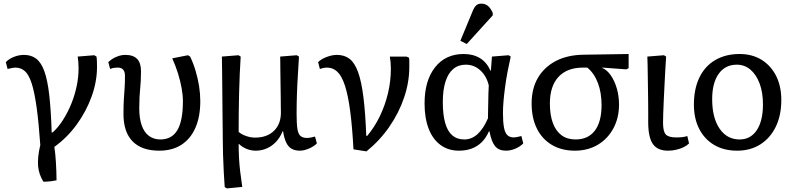

<svg xmlns="http://www.w3.org/2000/svg" viewBox="-20 -820 4392 1063"><path d="M220.2 186Q208 166 200.4 144.5Q192.9 123 190.9 99.1Q189 75.2 191.9 46.1Q194.8 17.1 203.1 -17.1Q194.3 -143.1 182.6 -226.6Q170.9 -310.1 155.5 -357.9Q140.1 -405.8 118.2 -425.8Q96.2 -445.8 64 -445.8Q52.7 -445.8 22 -438L12.2 -476.1Q29.3 -494.1 57.1 -505.1Q85 -516.1 112.8 -516.1Q152.8 -516.1 180.4 -495.1Q208 -474.1 225.6 -425.5Q243.2 -377 252.7 -293.9Q262.2 -210.9 266.1 -86.9H272Q304.2 -116.7 330.1 -158Q356 -199.2 375 -246.1Q394 -293 404.5 -343Q415 -393.1 415 -441.9Q415 -460.9 413.6 -477.1Q412.1 -493.2 410.2 -506.8L502 -514.2L514.2 -506.8Q516.1 -495.6 516.6 -480.2Q517.1 -464.8 517.1 -449.2Q517.1 -368.2 487.1 -285.2Q457 -202.1 404.1 -129.6Q351.1 -57.1 280.8 -6.8Q283.7 10.3 285.9 32.2Q288.1 54.2 289.6 79.1Q291 104 292 129.4Q293 154.8 293 178.2Q278.8 181.2 264.9 183.1Q251 185.1 239.5 185.5Q228 186 220.2 186Z M861.8 14.2Q764.6 14.2 714.1 -37.4Q663.6 -88.9 663.6 -189Q663.6 -239.7 665.8 -272Q668 -304.2 669.9 -332.5Q671.9 -360.8 671.9 -399.9Q671.9 -422.9 661.9 -434.3Q651.9 -445.8 631.8 -445.8Q620.6 -445.8 610.6 -444.3Q600.6 -442.9 589.8 -438L579.6 -476.1Q599.6 -495.1 624.8 -505.6Q649.9 -516.1 673.8 -516.1Q717.8 -516.1 739.3 -493.7Q760.7 -471.2 760.7 -425.8Q760.7 -395 759.3 -372.1Q757.8 -349.1 755.9 -327.6Q753.9 -306.2 752.4 -281Q751 -255.9 751 -220.2Q751 -165 764.4 -126.5Q777.8 -87.9 804.2 -67.9Q830.6 -47.9 867.7 -47.9Q931.6 -47.9 962.2 -99.9Q992.7 -151.9 992.7 -259.8Q992.7 -293 985.6 -332Q978.5 -371.1 965.6 -413.1Q952.6 -455.1 933.6 -497.1L1020.5 -514.2L1032.7 -506.8Q1050.8 -468.8 1063.2 -426.8Q1075.7 -384.8 1082.3 -342.8Q1088.9 -300.8 1088.9 -259.8Q1088.9 -173.8 1061.8 -112.3Q1034.7 -50.8 984.1 -18.3Q933.6 14.2 861.8 14.2Z M1236.3 223.1 1224.1 215.8Q1221.2 179.7 1218.8 131.8Q1216.3 84 1214.8 34.9Q1213.4 -14.2 1213.4 -50.8Q1213.4 -67.9 1212.9 -106Q1212.4 -144 1211.9 -194.6Q1211.4 -245.1 1210.9 -298.1Q1210.4 -351.1 1210 -397Q1209.5 -442.9 1209 -472.9Q1208.5 -502.9 1208.5 -506.8L1300.3 -514.2L1312.5 -506.8Q1309.6 -462.9 1307.4 -410.9Q1305.2 -358.9 1303.7 -303.5Q1302.2 -248 1301.8 -193.6Q1301.3 -139.2 1301.3 -89.8Q1315.4 -76.7 1341.3 -67.4Q1367.2 -58.1 1392.1 -58.1Q1458 -58.1 1496.6 -95.5Q1535.2 -132.8 1535.2 -196.8Q1535.2 -204.6 1534.7 -228.8Q1534.2 -252.9 1534.2 -286.4Q1534.2 -319.8 1533.2 -356.4Q1532.2 -393.1 1532.2 -425.5Q1532.2 -458 1531.7 -480Q1531.2 -502 1531.2 -506.8L1623 -514.2L1635.3 -506.8Q1632.3 -456.1 1629.9 -417.5Q1627.4 -378.9 1626 -348.9Q1624.5 -318.8 1623.8 -293.5Q1623 -268.1 1622.6 -243.7Q1622.1 -219.2 1622.1 -190.9Q1622.1 -134.8 1626.7 -106Q1631.3 -77.1 1644.3 -66.7Q1657.2 -56.2 1681.2 -56.2Q1688 -56.2 1699.2 -58.1Q1710.4 -60.1 1724.1 -64L1734.4 -25.9Q1717.3 -8.8 1690.2 2.7Q1663.1 14.2 1640.1 14.2Q1613.3 14.2 1594.7 3.7Q1576.2 -6.8 1564.7 -30.5Q1553.2 -54.2 1547.4 -92.8H1544.4Q1524.4 -43 1484.9 -14.4Q1445.3 14.2 1395.5 14.2Q1369.6 14.2 1345 4.2Q1320.3 -5.9 1303.2 -22.9H1301.3Q1301.3 16.1 1303.2 53.5Q1305.2 90.8 1309.8 129.9Q1314.5 168.9 1321.3 214.8Z M2008.8 18.1 1937 6.8Q1930.2 -119.1 1918.7 -205.6Q1907.2 -292 1890.1 -345Q1873 -397.9 1848.6 -421.9Q1824.2 -445.8 1791 -445.8Q1772 -445.8 1751 -438L1741.2 -476.1Q1758.3 -493.2 1788.6 -504.6Q1818.8 -516.1 1845.2 -516.1Q1887.2 -516.1 1915.5 -494.1Q1943.8 -472.2 1962.4 -421.1Q1981 -370.1 1991.9 -283.4Q2002.9 -196.8 2007.8 -67.9H2013.2Q2054.2 -116.7 2083.5 -177.7Q2112.8 -238.8 2128.4 -305.4Q2144 -372.1 2144 -439Q2144 -457 2142.6 -474.1Q2141.1 -491.2 2138.2 -506.8H2230L2244.1 -501Q2246.1 -493.2 2246.1 -483.6Q2246.1 -474.1 2246.1 -449.2Q2246.1 -364.3 2217 -279.1Q2188 -193.8 2135 -117.4Q2082 -41 2008.8 18.1Z M2521 14.2Q2461.9 14.2 2418.9 -17.3Q2376 -48.8 2353.3 -107.4Q2330.6 -166 2330.6 -247.1Q2330.6 -374 2388.7 -447.5Q2446.8 -521 2546.9 -521Q2600.1 -521 2637.5 -498Q2674.8 -475.1 2695.8 -428.2H2697.8L2703.6 -506.8L2795.9 -514.2L2807.6 -506.8Q2797.9 -463.9 2789.8 -421.4Q2781.7 -378.9 2776.4 -338.4Q2771 -297.9 2767.8 -261.5Q2764.6 -225.1 2764.6 -193.8Q2764.6 -144 2770.3 -114Q2775.9 -84 2789.3 -71.5Q2802.7 -59.1 2824.7 -59.1Q2830.6 -59.1 2841.3 -61Q2852.1 -63 2866.7 -66.9L2877 -25.9Q2858.9 -7.8 2832.8 3.2Q2806.6 14.2 2781.7 14.2Q2741.7 14.2 2721.2 -10.5Q2700.7 -35.2 2689.9 -92.8H2687Q2670.9 -56.6 2647.5 -33.2Q2624 -9.8 2592.5 2.2Q2561 14.2 2521 14.2ZM2550.8 -47.9Q2590.8 -47.9 2623.3 -76.9Q2655.8 -106 2681.6 -165Q2681.6 -178.2 2682.1 -200.7Q2682.6 -223.1 2683.1 -250Q2683.6 -276.9 2684.1 -302.5Q2684.6 -328.1 2686 -347.2Q2673.8 -398.9 2639.4 -430.4Q2605 -461.9 2558.6 -461.9Q2517.6 -461.9 2489.3 -438Q2460.9 -414.1 2446.3 -367.9Q2431.6 -321.8 2431.6 -254.9Q2431.6 -185.1 2444.8 -138.9Q2458 -92.8 2484.4 -70.3Q2510.7 -47.9 2550.8 -47.9ZM2564 -576.2 2528.8 -594.2 2596.2 -756.8Q2606 -780.8 2616.5 -790.3Q2627 -799.8 2645 -799.8Q2666 -799.8 2680.9 -787.8Q2695.8 -775.9 2708 -749V-734.9Z M3162.6 14.2Q3089.4 14.2 3035.4 -17.8Q2981.4 -49.8 2952.4 -108.4Q2923.3 -167 2923.3 -247.1Q2923.3 -330.1 2958.5 -389.6Q2993.7 -449.2 3058.1 -482.7Q3122.6 -516.1 3212.4 -517.1L3460.4 -521V-442.9L3448.2 -436L3314.5 -445.8V-443.8Q3341.3 -432.6 3362.3 -401.9Q3383.3 -371.1 3395.3 -329.1Q3407.2 -287.1 3407.2 -241.2Q3407.2 -167 3375.7 -108.9Q3344.2 -50.8 3289.3 -18.3Q3234.4 14.2 3162.6 14.2ZM3166.5 -47.9Q3236.3 -47.9 3273.4 -96.9Q3310.5 -146 3310.5 -237.8Q3310.5 -307.6 3290 -361.3Q3269.5 -415 3231.4 -445.8H3208.5Q3119.6 -445.8 3072 -394.3Q3024.4 -342.8 3024.4 -247.1Q3024.4 -183.1 3041 -138.7Q3057.6 -94.2 3089.1 -71Q3120.6 -47.9 3166.5 -47.9Z M3678.2 14.2Q3620.1 14.2 3594.5 -22.9Q3568.8 -60.1 3568.8 -143.1Q3568.8 -166 3568.8 -196.5Q3568.8 -227.1 3568.4 -261.5Q3567.9 -295.9 3567.4 -331.5Q3566.9 -367.2 3566.4 -400.1Q3565.9 -433.1 3565.4 -460.9Q3564.9 -488.8 3564 -506.8L3655.8 -514.2L3668 -506.8Q3666 -477.1 3663.6 -436.5Q3661.1 -396 3659.2 -352.1Q3657.2 -308.1 3655 -266.1Q3652.8 -224.1 3651.9 -191.2Q3650.9 -158.2 3650.9 -140.1Q3650.9 -92.3 3666 -75.7Q3681.2 -59.1 3724.1 -59.1Q3745.1 -59.1 3759.5 -61Q3773.9 -63 3785.2 -66.9L3794.9 -25.9Q3782.7 -13.7 3764.4 -4.9Q3746.1 3.9 3724.1 9Q3702.1 14.2 3678.2 14.2Z M4061 14.2Q3987.8 14.2 3934.3 -17.3Q3880.9 -48.8 3851.3 -106Q3821.8 -163.1 3821.8 -241.2Q3821.8 -328.1 3852.3 -391.1Q3882.8 -454.1 3939.9 -487.5Q3997.1 -521 4074.7 -521Q4144.5 -521 4196.3 -489Q4248 -457 4276.9 -399.9Q4305.7 -342.8 4305.7 -266.1Q4305.7 -182.1 4275.4 -119.1Q4245.1 -56.2 4190.2 -21Q4135.3 14.2 4061 14.2ZM4074.7 -47.9Q4135.7 -47.9 4169.9 -99.4Q4204.1 -150.9 4204.1 -242.2Q4204.1 -308.1 4185.5 -357.7Q4167 -407.2 4134.5 -434.6Q4102.1 -461.9 4059.1 -461.9Q3995.1 -461.9 3959 -411.4Q3922.9 -360.8 3922.9 -271Q3922.9 -168 3963.9 -107.9Q4004.9 -47.9 4074.7 -47.9Z"/></svg>

Font: Literata
Style: Regular
Weight: 400
Designer: Latin by Veronika Burian and Jose Scaglione. Greek by Irene Vlachou. Cyrillic by Vera Evstafieva.
Foundry: TypeTogether
Version: Version 3.002